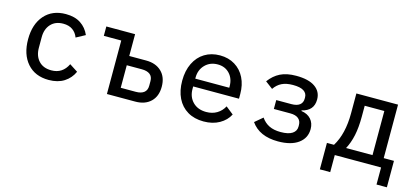

<svg xmlns="http://www.w3.org/2000/svg" viewBox="-56 -955 3313 1522"><g transform="rotate(15 1600.0 -194.0)"><path d="M99 -258Q99 -382 163 -455Q227 -528 338 -528Q412 -528 460.5 -496Q509 -464 533 -408L459 -368Q445 -406 414.5 -427.5Q384 -449 338 -449Q273 -449 236 -408.5Q199 -368 199 -302V-214Q199 -148 236 -107.5Q273 -67 340 -67Q432 -67 473 -153L541 -109Q516 -53 465 -20.5Q414 12 339 12Q227 12 163 -61Q99 -134 99 -258Z M815 -439H672V-516H908V-337H1047Q1126 -337 1173 -292Q1220 -247 1220 -168Q1220 -89 1173.5 -44.5Q1127 0 1047 0H815ZM1032 -76Q1075 -76 1098.5 -94.5Q1122 -113 1122 -150V-188Q1122 -225 1098.5 -243Q1075 -261 1032 -261H908V-76Z M1364 -257Q1364 -339 1394 -400.5Q1424 -462 1478 -495Q1532 -528 1603 -528Q1673 -528 1726 -495.5Q1779 -463 1807.5 -405.5Q1836 -348 1836 -274V-235H1460V-214Q1460 -149 1501 -107.5Q1542 -66 1611 -66Q1661 -66 1698.5 -88.5Q1736 -111 1757 -151L1820 -101Q1794 -50 1739.5 -19Q1685 12 1610 12Q1534 12 1478.5 -21Q1423 -54 1393.5 -114.5Q1364 -175 1364 -257ZM1739 -299V-310Q1739 -374 1701.5 -414Q1664 -454 1604 -454Q1541 -454 1500.5 -412.5Q1460 -371 1460 -307V-299Z M1999 -87 2063 -141Q2089 -103 2127.5 -84Q2166 -65 2222 -65Q2286 -65 2317.5 -86Q2349 -107 2349 -143V-155Q2349 -190 2326 -209Q2303 -228 2259 -228H2124V-301H2248Q2293 -301 2316 -319Q2339 -337 2339 -370V-381Q2339 -414 2310.5 -432.5Q2282 -451 2222 -451Q2167 -451 2130.5 -433Q2094 -415 2069 -378L2008 -424Q2046 -476 2098 -502Q2150 -528 2228 -528Q2330 -528 2383 -491Q2436 -454 2436 -389Q2436 -296 2339 -274V-269Q2390 -262 2418.5 -230Q2447 -198 2447 -149Q2447 -75 2387.5 -31.5Q2328 12 2221 12Q2068 12 1999 -87Z M2600 -77H2658Q2724 -184 2724 -353V-516H3066V-77H3150V140H3065V0H2685V140H2600ZM2974 -77V-439H2813V-349Q2813 -261 2799 -195Q2785 -129 2757 -77Z"/></g></svg>

Font: Writer
Style: Regular
Weight: 400
Monospace: yes
Designer: Mike Abbink, Paul van der Laan, Pieter van Rosmalen
Foundry: Bold Monday
Version: Version 2.001 2020